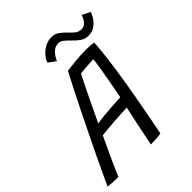

<svg xmlns="http://www.w3.org/2000/svg" viewBox="-272 -1000 1144 1144"><g transform="rotate(-45 300.0 -428.0)"><path d="M53.5 7.5Q36 7.5 8.8 6Q-18.5 4.5 -33 3Q-22 -22 -0.2 -68.2Q21.5 -114.5 50.2 -174.8Q79 -235 111.5 -301.2Q144 -367.5 176.2 -432.8Q208.5 -498 237.5 -555Q266.5 -612 288 -652.5Q313 -656 358 -660.8Q403 -665.5 447.5 -665.5Q486 -665.5 517.5 -661.5Q513.5 -574 488.2 -411Q463 -248 413.5 1Q397.5 4 372.2 5.8Q347 7.5 327 7.5Q330.5 -10.5 337.5 -45Q344.5 -79.5 353 -119.8Q361.5 -160 369 -195.2Q376.5 -230.5 381 -249.5Q361 -249 327.8 -247.2Q294.5 -245.5 259.5 -242.8Q224.5 -240 197.5 -237.5Q170.5 -235 163 -233.5Q141 -187.5 119.5 -141.2Q98 -95 80.8 -56Q63.5 -17 53.5 7.5ZM194 -302.5Q215.5 -307 251.8 -310.5Q288 -314 327.2 -316.5Q366.5 -319 397 -320.5Q400.5 -337 407.2 -372.8Q414 -408.5 421.5 -451.2Q429 -494 435.2 -532.5Q441.5 -571 443.5 -594Q431 -594 407.8 -592.5Q384.5 -591 362.8 -589.2Q341 -587.5 331.5 -586Q323 -570 302.8 -529.2Q282.5 -488.5 254.2 -430Q226 -371.5 194 -302.5ZM235.5 -773.5Q242.5 -794 260.2 -814.8Q278 -835.5 303.8 -849.8Q329.5 -864 360 -864Q389.5 -864 410 -848.5Q430.5 -833 448 -814.5Q464 -797 480.8 -783.5Q497.5 -770 520.5 -770Q543.5 -770 558.5 -787.8Q573.5 -805.5 581 -830L632.5 -804.5Q628.5 -790.5 615 -768.8Q601.5 -747 578.5 -730Q555.5 -713 523.5 -713Q491.5 -713 468.5 -731Q445.5 -749 426.5 -769Q411 -785 395.8 -797.2Q380.5 -809.5 364 -809.5Q333.5 -809.5 313 -787Q292.5 -764.5 282.5 -739.5Z"/></g></svg>

Font: Grandstander Light
Style: Italic
Weight: 300
Italic angle: -15°
Designer: Tyler Finck
Foundry: Etcetera Type Co
Version: Version 1.200; ttfautohint (v1.8.3)